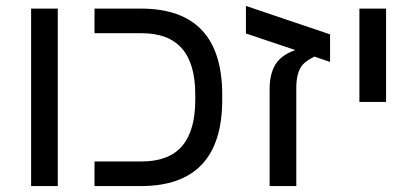

<svg xmlns="http://www.w3.org/2000/svg" viewBox="-20 -628 1408 648"><path d="M85 0V-599H175V0Z M730 -291Q730 0 455 0H299V-83H457Q550 -83 594.5 -135Q639 -187 639 -290V-309Q639 -413 594 -464.5Q549 -516 457 -516H299V-599H455Q730 -599 730 -308Z M890 0V-327Q890 -379 910 -411Q930 -443 977 -459L810 -515V-608L1094 -512V-419L1041 -437Q1012 -422 1001 -409Q980 -384 980 -331V0Z M1193 -284V-599H1283V-284Z"/></svg>

Font: Noto Sans Hebrew Droid
Style: Regular
Weight: 400
Designer: Monotype Design Team
Foundry: Monotype Imaging Inc.
Version: Version 1.100